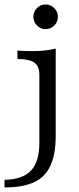

<svg xmlns="http://www.w3.org/2000/svg" viewBox="-58 -640 352 853"><path d="M-37.9 192.7V158.9Q42.7 157.3 79.8 117.7Q116.9 78.2 116.9 -6.5V-307.3Q116.9 -346 94.8 -361.7Q72.6 -377.4 19.4 -378.2V-415.3Q50.8 -412.9 91.1 -412.9Q143.5 -412.9 189.5 -424.2V-36.3Q189.5 45.2 166.1 96Q142.7 146.8 92.7 169.8Q42.7 192.7 -37.9 192.7ZM144.4 -510.5Q122.6 -510.5 106.5 -526.6Q90.3 -542.7 90.3 -565.3Q90.3 -587.9 106 -604Q121.8 -620.2 144.4 -620.2Q166.9 -620.2 183.1 -604Q199.2 -587.9 199.2 -565.3Q199.2 -542.7 183.1 -526.6Q166.9 -510.5 144.4 -510.5Z"/></svg>

Font: Playfair 9pt Light
Style: Regular
Weight: 300
Designer: Claus Eggers Sørensen
Foundry: Claus Eggers Sørensen
Version: Version 2.001;gftools[0.9.30]